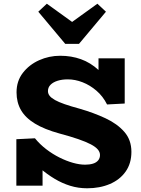

<svg xmlns="http://www.w3.org/2000/svg" viewBox="-20 -1000 760 1033"><path d="M449 13Q401 13 357.5 -0.5Q314 -14 274 -38Q234 -62 197 -93.5Q160 -125 125 -160L209 -151V-1H68V-251L168 -256Q195 -223 229 -197Q263 -171 300 -152.5Q337 -134 372.5 -124Q408 -114 438 -114Q462 -114 480 -119.5Q498 -125 508 -137Q518 -149 518 -166Q518 -182 506 -196Q494 -210 468.5 -223.5Q443 -237 401 -251.5Q359 -266 299 -282Q219 -304 168 -335Q117 -366 93 -407.5Q69 -449 69 -503Q69 -564 103 -608Q137 -652 190.5 -676Q244 -700 304 -700Q364 -700 415.5 -681.5Q467 -663 510 -623.5Q553 -584 585 -521L510 -535V-686H651V-443L556 -438Q534 -482 499 -512Q464 -542 424 -557.5Q384 -573 345 -573Q314 -573 290 -565.5Q266 -558 252 -544Q238 -530 238 -510Q238 -496 247 -484.5Q256 -473 275.5 -462Q295 -451 328 -439.5Q361 -428 409 -415Q485 -393 548 -363.5Q611 -334 649 -290.5Q687 -247 687 -183Q687 -121 656 -77Q625 -33 571 -10Q517 13 449 13ZM504 -980 550 -937 405 -764H331L186 -937L232 -980L368 -882Z"/></svg>

Font: BioRhyme ExtraBold
Style: Regular
Weight: 800
Designer: Aoife Mooney
Foundry: Aoife Mooney Type
Version: Version 1.600;gftools[0.9.33]